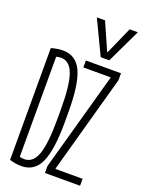

<svg xmlns="http://www.w3.org/2000/svg" viewBox="-183 -1081 867 1171"><g transform="rotate(20 250.0 -495.0)"><path d="M110 10Q77 10 34 -2V-728Q77 -740 110 -740Q195 -740 232 -659Q269 -578 269 -395V-335Q269 -152 232 -71Q195 10 110 10ZM66 -46Q79 -41 90.5 -38.5Q102 -36 114 -36Q170 -36 195 -106Q220 -176 220 -337V-393Q220 -555 195 -624.5Q170 -694 114 -694Q102 -694 90.5 -691.5Q79 -689 66 -684L83 -703V-27ZM261 0V-45L438 -681V-685H261V-730H489V-685L313 -49V-45H489V0ZM339 -780 234 -1000H287L365 -824H369L447 -1000H500L395 -780Z"/></g></svg>

Font: M PLUS 1 Code Light
Style: Regular
Weight: 300
Designer: Coji Morishita
Foundry: UNDERFOREST DESIGN
Version: Version 1.002